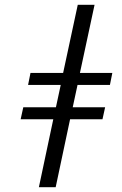

<svg xmlns="http://www.w3.org/2000/svg" viewBox="-20 -780 507 800"><path d="M142 0 202 -283H66L77 -333H213L233 -426H97L107 -476H243L304 -760H374L313 -476H448L438 -426H303L283 -333H418L407 -283H272L212 0Z"/></svg>

Font: Noto Serif Display ExtraCondensed
Style: Bold Italic
Weight: 700
Width: 2
Italic angle: -12°
Designer: Monotype Design Team
Foundry: Monotype Imaging Inc.
Version: Version 2.009